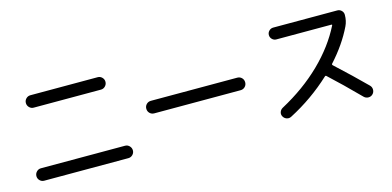

<svg xmlns="http://www.w3.org/2000/svg" viewBox="-69 -1125 3138 1538"><g transform="rotate(-15 1500.0 -356.0)"><path d="M221 -705H779Q800 -705 815 -690Q830 -675 830 -654Q830 -633 815 -617.5Q800 -602 779 -602H221Q200 -602 185 -617.5Q170 -633 170 -654Q170 -675 185 -690Q200 -705 221 -705ZM151 -15Q130 -15 115 -30Q100 -45 100 -66Q100 -87 115 -102.5Q130 -118 151 -118H849Q870 -118 885 -102.5Q900 -87 900 -66Q900 -45 885 -30Q870 -15 849 -15Z M1142 -308Q1120 -308 1105 -323Q1090 -338 1090 -360Q1090 -382 1105 -397Q1120 -412 1142 -412H1858Q1880 -412 1895 -397Q1910 -382 1910 -360Q1910 -338 1895 -323Q1880 -308 1858 -308Z M2195 2Q2176 12 2156.5 5.5Q2137 -1 2127 -19Q2117 -37 2123.5 -56Q2130 -75 2148 -85Q2341 -189 2482 -326.5Q2623 -464 2701 -620Q2704 -627 2696 -627H2240Q2220 -627 2205.5 -641.5Q2191 -656 2191 -676Q2191 -696 2205.5 -710.5Q2220 -725 2240 -725H2772Q2792 -725 2806.5 -710.5Q2821 -696 2821 -676Q2821 -625 2801 -584Q2737 -451 2621 -323Q2616 -318 2622 -311Q2760 -184 2869 -75Q2884 -60 2884 -38.5Q2884 -17 2869 -2Q2854 13 2832.5 12.5Q2811 12 2796 -3Q2660 -141 2552 -240Q2546 -246 2539 -240Q2384 -96 2195 2Z"/></g></svg>

Font: Rounded Mplus 1c Medium
Style: Regular
Weight: 500
Version: Version 1.059.20150529